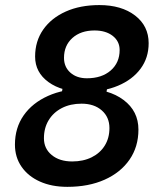

<svg xmlns="http://www.w3.org/2000/svg" viewBox="-20 -723 626 753"><path d="M244.1 9.8Q182.6 9.8 136.5 -11Q90.3 -31.7 64.5 -69.1Q38.6 -106.4 38.6 -155.8Q38.6 -221.7 72.8 -270.5Q106.9 -319.3 168.5 -346.9Q230 -374.5 311.5 -374.5Q406.7 -374.5 464.8 -330.8Q522.9 -287.1 522.9 -214.8Q522.9 -147.5 488 -96.9Q453.1 -46.4 390.4 -18.3Q327.6 9.8 244.1 9.8ZM263.2 -89.8Q306.6 -89.8 339.6 -106.2Q372.6 -122.6 390.9 -152.1Q409.2 -181.6 409.2 -220.7Q409.2 -263.7 379.2 -290Q349.1 -316.4 299.8 -316.4Q255.9 -316.4 222.7 -299.3Q189.5 -282.2 170.9 -251.7Q152.3 -221.2 152.3 -180.7Q152.3 -140.1 182.9 -115Q213.4 -89.8 263.2 -89.8ZM219.7 -344.7 228.5 -394.5H403.3L394.5 -344.7ZM320.8 -416Q378.9 -416 414.1 -446.5Q449.2 -477.1 449.2 -526.9Q449.2 -561 422.1 -582.3Q395 -603.5 350.6 -603.5Q296.9 -603.5 263.9 -574Q231 -544.4 231 -496.1Q231 -460.4 255.9 -438.2Q280.8 -416 320.8 -416ZM309.6 -362.8Q223.1 -362.8 170.4 -400.9Q117.7 -439 117.7 -501Q117.7 -561.5 149.4 -606.9Q181.2 -652.3 237.8 -677.7Q294.4 -703.1 369.6 -703.1Q456.5 -703.1 509.8 -662.1Q563 -621.1 563 -553.7Q563 -496.1 531.2 -453.4Q499.5 -410.6 442.6 -386.7Q385.7 -362.8 309.6 -362.8Z"/></svg>

Font: Cascadia Mono Medium
Style: Italic
Weight: 500
Italic angle: -10°
Monospace: yes
Designer: Aaron Bell
Foundry: Saja Typeworks
Version: Version 2407.024